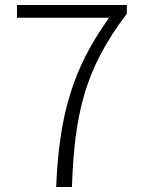

<svg xmlns="http://www.w3.org/2000/svg" viewBox="-20 -749 575 769"><path d="M205 0H268C279 -285 315 -467 488 -694V-729H48V-678H417C272 -476 217 -291 205 0Z"/></svg>

Font: Noto Sans JP Light
Style: Regular
Weight: 300
Designer: Ryoko NISHIZUKA (kana & ideographs); Paul D. Hunt (Latin, Greek & Cyrillic); Wenlong ZHANG (bopomofo); Sandoll Communica
Foundry: Adobe Systems Incorporated
Version: Version 1.004;PS 1.004;hotconv 1.0.82;makeotf.lib2.5.63406